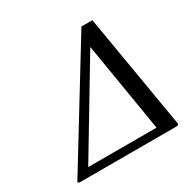

<svg xmlns="http://www.w3.org/2000/svg" viewBox="-149 -800 934 942"><g transform="rotate(-30 318.0 -329.0)"><path d="M492 -658H430L39 -20C33 -10 32 -10 32 -7C30 -1 38 0 51 0H579C596 0 600 -2 601 -6C602 -8 601 -11 600 -20ZM416 -547H418L501 -44H114Z"/></g></svg>

Font: Libertinus Sans
Style: Italic
Weight: 400
Italic angle: -12°
Designer: Philipp H. Poll, Khaled Hosny
Foundry: Caleb Maclennan
Version: Version 7.050;RELEASE